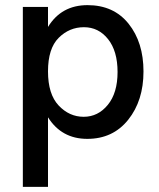

<svg xmlns="http://www.w3.org/2000/svg" viewBox="-20 -534 620 748"><path d="M307 -428Q250 -428 208.5 -386.5Q167 -345 167 -256Q167 -167 208.5 -123Q250 -79 306 -79Q362 -79 400 -125.5Q438 -172 438 -253.5Q438 -335 401 -381.5Q364 -428 307 -428ZM167 194H69V-507H167V-429Q219 -514 321 -514Q423 -514 481 -441.5Q539 -369 539 -255.5Q539 -142 479.5 -67.5Q420 7 320 7Q220 7 167 -77Z"/></svg>

Font: Hind Guntur Medium
Style: Regular
Weight: 500
Designer: Manushi Parikh, Hitesh Malaviya
Foundry: Indian Type Foundry
Version: Version 1.000;PS 1.0;hotconv 1.0.86;makeotf.lib2.5.63406; tt